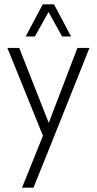

<svg xmlns="http://www.w3.org/2000/svg" viewBox="-20 -615 441 873"><path d="M200.7 -560.5 262.2 -449.2H303.2L225.6 -595.2H174.3L96.7 -449.2H138.7ZM332 -397 201.7 -56.2 67.4 -397H13.7L175.3 2.4L80.1 238.3H132.3L219.2 22.5L386.7 -397Z"/></svg>

Font: Now Light
Style: Regular
Weight: 300
Designer: Alfredo Marco Pradil
Foundry: Alfredo Marco Pradil
Version: Version 1.200;hotconv 1.0.109;makeotfexe 2.5.65596